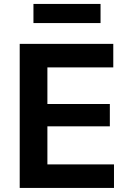

<svg xmlns="http://www.w3.org/2000/svg" viewBox="-20 -930 636 950"><path d="M77.5 0Q77.5 -58 77.5 -112.5Q77.5 -167 77.5 -233.5V-475Q77.5 -543 77.5 -598.5Q77.5 -654 77.5 -713H540.5V-596.5Q493.5 -596.5 439.2 -596.5Q385 -596.5 311.5 -596.5H139.5L214.5 -691.5Q214.5 -632.5 214.5 -576.8Q214.5 -521 214.5 -453V-255.5Q214.5 -189 214.5 -134.5Q214.5 -80 214.5 -21.5L148.5 -116.5H322Q383.5 -116.5 438.5 -116.5Q493.5 -116.5 544 -116.5V0ZM183 -305V-415.5H316Q383 -415.5 431 -415.5Q479 -415.5 523.5 -415.5V-305Q476.5 -305 428.5 -305Q380.5 -305 315.5 -305ZM145.5 -816V-910.5Q183 -910.5 224.5 -910.5Q266 -910.5 311.5 -910.5Q357 -910.5 398.5 -910.5Q440 -910.5 477.5 -910.5V-816Q440 -816 398.5 -816Q357 -816 311.5 -816Q266 -816 224.5 -816Q183 -816 145.5 -816Z"/></svg>

Font: Commissioner Thin SemiBold
Style: Regular
Weight: 600
Version: Version 1.000